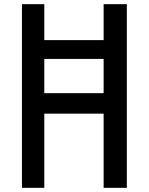

<svg xmlns="http://www.w3.org/2000/svg" viewBox="-20 -826 711 919"><path d="M85 73V-806H192V-634H476V-806H587V73H476V-282H192V73ZM192 -380H476V-544H192Z"/></svg>

Font: Farlight84_Sys_V01
Style: Regular
Weight: 400
Designer: Ryoko NISHIZUKA  (kana, bopomofo & ideographs); Paul D. Hunt (Latin, Greek & Cyrillic); Sandoll Communications , Soo-you
Foundry: Adobe
Version: Version 2.004;October 29, 2024;FontCreator 14.0.0.2814 64-bi